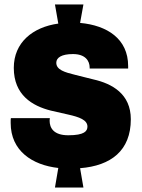

<svg xmlns="http://www.w3.org/2000/svg" viewBox="-20 -777 640 863"><path d="M355 -757H227L242 -671C127 -655 42 -586 42 -472C42 -350 125 -301 208 -280L287 -262C336 -251 373 -238 373 -208C373 -188 360 -169 287 -169C221 -169 203 -202 203 -235L204 -246H29C28 -242 28 -238 28 -234V-224C28 -99 125 -35 242 -22L227 66H355L340 -21C479 -32 568 -100 568 -241C568 -355 484 -401 400 -420L320 -440C271 -452 233 -463 233 -495C233 -518 257 -534 308 -534C363 -534 383 -504 383 -473V-469H556V-480C556 -603 461 -663 340 -674Z"/></svg>

Font: Chivo Light
Style: Bold
Weight: 900
Designer: Hector Gatti
Foundry: Omnibus-Type
Version: Version 1.003;PS 001.003;hotconv 1.0.70;makeotf.lib2.5.58329